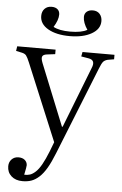

<svg xmlns="http://www.w3.org/2000/svg" viewBox="-63 -785 673 1058"><g transform="rotate(5 273.5 -255.5)"><path d="M292 -588.9Q217.8 -588.9 171.9 -615.2Q126 -641.6 126 -686Q126 -710.9 140.6 -726.1Q155.3 -741.2 179.2 -741.2Q200.2 -741.2 212.2 -730.7Q224.1 -720.2 224.1 -702.1Q224.1 -671.4 199.2 -631.8Q231.9 -613.8 292 -613.8Q355 -613.8 386.2 -631.8Q360.8 -669.4 360.8 -701.2Q360.8 -719.7 373.5 -730.5Q386.2 -741.2 407.2 -741.2Q431.2 -741.2 445.1 -725.8Q459 -710.4 459 -686Q459 -642.1 412.4 -615.5Q365.7 -588.9 292 -588.9ZM102.1 230Q63.5 230 40.3 209Q17.1 188 17.1 154.8Q17.1 131.8 31.7 116.5Q46.4 101.1 69.8 101.1Q91.3 101.1 104.2 111.8Q117.2 122.6 118.2 140.1Q118.2 149.9 108.9 193.8Q126.5 194.8 140.9 189.9Q155.3 185.1 171.4 170.4Q187.5 155.8 203.9 126.7Q220.2 97.7 237.8 53.2L257.8 1L81.1 -423.8Q69.3 -452.6 61.5 -462.2Q53.7 -471.7 37.1 -475.1L4.9 -481.9L8.8 -507.8H221.2V-482.9L174.8 -477.1Q155.3 -474.6 150.6 -463.9Q146 -453.1 155.8 -428.2L293 -87.9H296.9L428.2 -424.8Q437.5 -446.3 432.4 -459.5Q427.2 -472.7 405.8 -476.1L365.2 -482.9L370.1 -507.8H546.9V-482.9L512.2 -477.1Q496.1 -473.1 487.8 -463.9Q479.5 -454.6 467.8 -424.8L273.9 60.1Q253.9 110.8 234.4 144Q214.8 177.2 193.8 196Q172.9 214.8 151.4 222.4Q129.9 230 102.1 230Z"/></g></svg>

Font: Literata Light
Style: Regular
Weight: 300
Designer: Latin by Veronika Burian and Jose Scaglione. Greek by Irene Vlachou. Cyrillic by Vera Evstafieva.
Foundry: TypeTogether
Version: Version 3.021